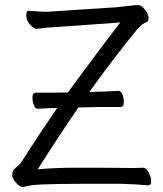

<svg xmlns="http://www.w3.org/2000/svg" viewBox="-20 -725 640 752"><path d="M204 -302H187L128 -299H127Q119 -299 113 -312.5Q107 -326 107 -344Q107 -362 122 -362H187L246 -363Q266 -391 285 -416Q379 -544 451 -637L199 -619Q175 -618 154.5 -615.5Q134 -613 124 -612H123Q113 -612 98 -628.5Q83 -645 83 -664Q83 -683 91 -683H93Q137 -679 155.5 -679Q174 -679 198 -681L440 -697Q463 -699 485 -702Q507 -705 521 -705Q535 -705 548.5 -686Q562 -667 562 -654.5Q562 -642 555 -639Q538 -633 517 -610Q424 -496 330 -365L372 -366Q387 -366 444 -369H445Q453 -369 459 -356Q465 -343 465 -324.5Q465 -306 451 -306H373L287 -304Q208 -189 128 -62Q200 -68 264 -68H374L502 -67Q524 -67 539 -68H540Q553 -68 562.5 -49.5Q572 -31 572 -15Q572 1 561 1H560Q522 -3 457 -5H292Q112 -5 86 4Q78 7 67.5 7Q57 7 42.5 -9.5Q28 -26 28 -37Q28 -48 30 -54Q32 -60 45 -71Q58 -82 62 -88Q139 -208 204 -302Z"/></svg>

Font: LXGW Bright GB
Style: Regular
Weight: 400
Designer: Christian Thalmann (Catharsis Fonts)
Foundry: LXGW / Christian Thalmann (Catharsis Fonts) / Fontworks Inc.
Version: Version 5.510